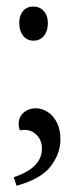

<svg xmlns="http://www.w3.org/2000/svg" viewBox="-20 -434 234 599"><path d="M129.4 -361.8Q129.4 -385.3 116.7 -399.4Q104 -413.6 84 -413.6Q64 -413.6 52 -399.7Q40 -385.7 40 -362.3Q40 -337.9 52.2 -322.5Q64.5 -307.1 84.5 -307.1Q105 -307.1 117.2 -322.3Q129.4 -337.4 129.4 -361.8ZM168.5 1.5Q168.5 -30.8 157 -52.7Q145.5 -74.7 127.7 -85.4Q109.9 -96.2 90.8 -96.2Q69.8 -96.2 54 -82.8Q38.1 -69.3 38.1 -46.9Q38.1 -39.1 42 -27.3Q48.8 -28.8 56.2 -28.8Q79.6 -28.8 95.2 -12.2Q110.8 4.4 110.8 29.3Q110.8 90.3 22.9 118.7L31.7 145.5Q108.9 124 138.7 84.2Q168.5 44.4 168.5 1.5Z"/></svg>

Font: Neuton Light
Style: Regular
Weight: 300
Designer: Brian M Zick
Foundry: Brian M Zick
Version: Version 1.560